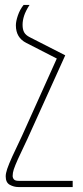

<svg xmlns="http://www.w3.org/2000/svg" viewBox="-20 -512 333 774"><path d="M99 -492Q83 -467 77 -448Q71 -429 71 -412Q71 -393 77.5 -381.5Q84 -370 100 -362L243 -289L91 47Q65 101 52.5 129Q40 157 35.5 171Q31 185 31 197Q31 205 36 211Q41 217 55 217H273V242H54Q36 242 19.5 233Q3 224 3 199Q3 187 9 169Q15 151 29.5 119Q44 87 69 35L209 -276L86 -339Q44 -360 44 -410Q44 -426 52 -449.5Q60 -473 75 -492Z"/></svg>

Font: Noto Serif Armenian Condensed Thin
Style: Regular
Weight: 100
Width: 3
Designer: Monotype Design Team
Foundry: Monotype Imaging Inc.
Version: Version 2.008; ttfautohint (v1.8.4.7-5d5b)